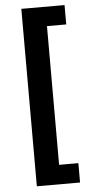

<svg xmlns="http://www.w3.org/2000/svg" viewBox="-61 -805 476 979"><g transform="rotate(-5 177.5 -316.0)"><path d="M86.9 138.7V-769.5H308.1V-670.4H209.5V39.6H308.1V138.7Z"/></g></svg>

Font: Inter 20pt SemiBold
Style: Regular
Weight: 600
Version: Version 4.001;git-66647c0bb